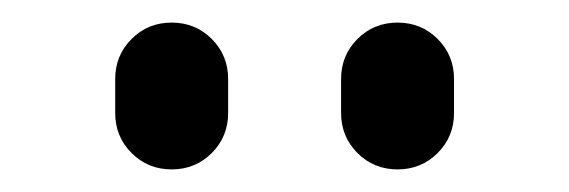

<svg xmlns="http://www.w3.org/2000/svg" viewBox="-20 -760 504 170"><path d="M282 -660V-690Q282 -711 296.5 -725.5Q311 -740 332 -740Q353 -740 367.5 -725.5Q382 -711 382 -690V-660Q382 -639 367.5 -624.5Q353 -610 332 -610Q311 -610 296.5 -624.5Q282 -639 282 -660ZM82 -660V-690Q82 -711 96.5 -725.5Q111 -740 132 -740Q153 -740 167.5 -725.5Q182 -711 182 -690V-660Q182 -639 167.5 -624.5Q153 -610 132 -610Q111 -610 96.5 -624.5Q82 -639 82 -660Z"/></svg>

Font: Rounded Mplus 1c Medium
Style: Regular
Weight: 500
Version: Version 1.059.20150529